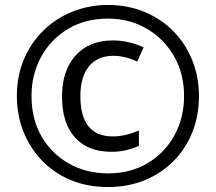

<svg xmlns="http://www.w3.org/2000/svg" viewBox="-20 -744 870 774"><path d="M415 10Q331 10 263 -19Q195 -48 147 -99Q99 -150 73.5 -216Q48 -282 48 -357Q48 -438 76.5 -505Q105 -572 155 -621Q205 -670 272 -697Q339 -724 415 -724Q495 -724 562.5 -696Q630 -668 679 -618Q728 -568 755 -501Q782 -434 782 -356Q782 -277 755 -210Q728 -143 678.5 -93.5Q629 -44 562 -17Q495 10 415 10ZM416 -45Q506 -45 575.5 -86.5Q645 -128 683.5 -199Q722 -270 722 -357Q722 -447 681.5 -517.5Q641 -588 571.5 -628.5Q502 -669 415 -669Q324 -669 254.5 -627.5Q185 -586 146 -515Q107 -444 107 -357Q107 -263 148 -193Q189 -123 259 -84Q329 -45 416 -45ZM430 -132Q334 -132 282 -190Q230 -248 230 -355Q230 -459 284.5 -520Q339 -581 435 -581Q466 -581 497.5 -574Q529 -567 559 -553L533 -496Q507 -508 483 -513.5Q459 -519 437 -519Q374 -519 339 -477Q304 -435 304 -357Q304 -194 435 -194Q484 -194 540 -218V-156Q487 -132 430 -132Z"/></svg>

Font: Noto Sans Telugu ExtraCondensed Medium
Style: Regular
Weight: 500
Width: 2
Designer: Jelle Bosma - Monotype Design Team
Foundry: Monotype Imaging Inc.
Version: Version 2.005; ttfautohint (v1.8.4.7-5d5b)